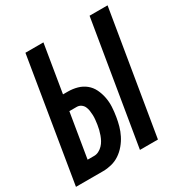

<svg xmlns="http://www.w3.org/2000/svg" viewBox="-172 -867 954 998"><g transform="rotate(-30 305.0 -367.5)"><path d="M382 0 504 -735H612L490 0ZM-2 0 119 -735H227L180 -450H209Q238 -450 265 -442.5Q292 -435 313 -418Q334 -401 346 -376.5Q358 -352 363.5 -324Q369 -296 367.5 -267Q366 -238 361 -209Q357 -184 350 -159Q343 -134 331 -110Q319 -86 301 -64.5Q283 -43 260.5 -28Q238 -13 212 -6.5Q186 0 161 0ZM161 -92Q175 -92 188.5 -99Q202 -106 212.5 -117Q223 -128 230 -141Q237 -154 242 -168Q247 -182 250.5 -196Q254 -210 256 -224Q258 -238 259.5 -252Q261 -266 260.5 -279.5Q260 -293 258 -306.5Q256 -320 250.5 -331.5Q245 -343 234 -350.5Q223 -358 209 -358H165L121 -92Z"/></g></svg>

Font: Iosevka Curly SmBdExObl
Style: Regular
Weight: 600
Width: 7
Italic angle: -9°
Monospace: yes
Designer: Belleve Invis
Foundry: Belleve Invis
Version: Version 11.1.0; ttfautohint (v1.8.3)